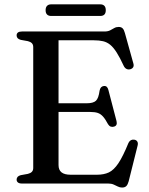

<svg xmlns="http://www.w3.org/2000/svg" viewBox="-20 -845 686 884"><path d="M205.5 -369.5H379Q409.5 -369.5 421.8 -381.2Q434 -393 438.5 -427.5Q440.5 -437.5 445.2 -442.8Q450 -448 458 -449Q474 -451 479 -431L516.5 -287.5Q519 -277 516.2 -270.8Q513.5 -264.5 505 -262Q496.5 -259.5 489.5 -262.2Q482.5 -265 477.5 -273Q465 -296.5 454.2 -308.5Q443.5 -320.5 430.2 -325Q417 -329.5 396.5 -329.5H205.5ZM56.5 -682Q56.5 -690.5 62.5 -695.2Q68.5 -700 81 -700H461Q476.5 -700 486.8 -705.2Q497 -710.5 506 -715.8Q515 -721 526.5 -721Q538 -721 544.5 -714.5Q551 -708 555 -693L594 -553Q597 -543 593.5 -536.2Q590 -529.5 581 -526.5Q571 -523.5 562.8 -527.5Q554.5 -531.5 549.5 -542Q532 -580 517.2 -603.2Q502.5 -626.5 487.5 -638.8Q472.5 -651 454.5 -655.2Q436.5 -659.5 411.5 -659.5H249.5V-85Q249.5 -62.5 263.2 -51.5Q277 -40.5 305.5 -40.5H426Q458.5 -40.5 481.2 -51.2Q504 -62 525 -93.2Q546 -124.5 571.5 -187Q576 -196 582.5 -199.5Q589 -203 597.5 -202Q608 -200.5 612.2 -193.2Q616.5 -186 613.5 -174.5L572.5 -10.5Q568.5 4.5 561.8 11.5Q555 18.5 542 18.5Q532 18.5 523 14Q514 9.5 503.5 4.8Q493 0 478.5 0H81Q68.5 0 62.5 -5Q56.5 -10 56.5 -18Q56.5 -33.5 75.5 -38.5L108.5 -44.5Q120.5 -47.5 126.8 -54Q133 -60.5 133 -71.5V-628.5Q133 -639.5 126.8 -646Q120.5 -652.5 108.5 -655.5L75.5 -661.5Q56.5 -666.5 56.5 -682ZM190 -798Q190 -811.5 196.8 -818.2Q203.5 -825 215.5 -825H441.5Q454 -825 460.5 -818.2Q467 -811.5 467 -798Q467 -784.5 460.5 -778Q454 -771.5 441.5 -771.5H215.5Q203.5 -771.5 196.8 -778Q190 -784.5 190 -798Z"/></svg>

Font: Fraunces 12pt
Style: Regular
Weight: 400
Version: Version 1.000;[b76b70a41]